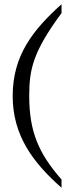

<svg xmlns="http://www.w3.org/2000/svg" viewBox="-20 -765 373 908"><path d="M40 -311C40 -126 133.8 2 271 123V84C162.1 -40 118.2 -144 118.2 -311C118.2 -435.1 134.8 -519 271 -703.1V-745.1C133.8 -622.1 40 -501 40 -311Z"/></svg>

Font: MusGlyphs-Text
Style: Regular
Weight: 400
Version: Version 2.1.1